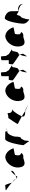

<svg xmlns="http://www.w3.org/2000/svg" viewBox="1762 -2444 668 4231"><g transform="rotate(-90 2095.5 -328.0)"><path d="M15 -532C15 -532 119 -465 187 -401C177 -432 140 -546 133 -546C123 -546 12 -540 15 -532ZM187 -401C189 -397 189 -394 189 -393C189 -393 194 -391 200 -387C195 -391 192 -397 187 -401ZM200 -387C227 -359 252 -332 269 -314C253 -351 218 -376 200 -387ZM269 -314C271 -308 273 -301 275 -294C278 -294 282 -295 286 -296C282 -300 276 -306 269 -314ZM286 -296C289 -292 291 -290 290 -290C284 -290 317 -284 317 -276C317 -276 326 -295 344 -319C319 -308 300 -300 286 -296ZM344 -319C397 -339 448 -369 448 -402C448 -442 385 -370 344 -319Z M530 -196C571 -52 710 -160 751 -148C783 -144 812 -152 841 -191C833 -193 808 -212 810 -217C796 -188 777 -257 797 -330C805 -340 954 -358 944 -368C897 -506 786 -570 698 -535C579 -493 489 -341 530 -196ZM810 -217C810 -217 810 -218 810 -218C810 -218 810 -217 810 -217ZM842 -192 841 -191C843 -191 843 -191 842 -190Z M1012 -145 1105 -14C1105 -6 1113 -135 1124 -135C1134 -142 1142 -194 1172 -201C1191 -201 1201 -258 1201 -318C1201 -378 1256 -501 1306 -501C1306 -501 1311 -502 1319 -503C1317 -520 1312 -546 1306 -546C1306 -546 1201 -547 1148 -547C1077 -547 1017 -225 1012 -145ZM1319 -503C1320 -498 1320 -494 1320 -491C1320 -494 1326 -500 1335 -505C1329 -504 1324 -504 1319 -503ZM1335 -505C1365 -510 1404 -517 1377 -517C1361 -517 1346 -511 1335 -505Z M1477 -270C1477 -266 1569 -226 1649 -181C1673 -242 1761 -382 1791 -382C1851 -382 1723 -384 1723 -449C1723 -529 1710 -478 1629 -478H1611C1606 -478 1477 -280 1477 -270ZM1642 -158C1642 -109 1708 -106 1766 -105C1729 -129 1687 -156 1649 -181C1645 -171 1642 -163 1642 -158ZM1766 -105C1826 -74 1889 -48 1908 -40L1785 -105ZM1908 -40 1914 -37Z M1994 -196C2035 -52 2174 -160 2215 -148C2247 -144 2276 -152 2305 -191C2297 -193 2272 -212 2274 -217C2260 -188 2241 -257 2261 -330C2269 -340 2418 -358 2408 -368C2361 -506 2250 -570 2162 -535C2043 -493 1953 -341 1994 -196ZM2274 -217C2274 -217 2274 -218 2274 -218C2274 -218 2274 -217 2274 -217ZM2306 -192 2305 -191C2307 -191 2307 -191 2306 -190Z M2440 -382C2440 -371 2665 -226 2657 -226L2636 -177C2600 -34 2612 -54 2675 -154L2654 -246C2670 -246 2717 -261 2717 -314C2724 -314 2731 -371 2731 -382C2731 -392 2778 -400 2771 -400L2665 -468L2625 -533C2625 -540 2619 -642 2612 -642C2605 -642 2532 -636 2532 -628V-468H2454C2447 -468 2440 -392 2440 -382Z M2793 -382C2793 -371 3018 -226 3010 -226L2989 -177C2953 -34 2965 -54 3028 -154L3007 -246C3023 -246 3070 -261 3070 -314C3077 -314 3084 -371 3084 -382C3084 -392 3131 -400 3124 -400L3018 -468L2978 -533C2978 -540 2972 -642 2965 -642C2958 -642 2885 -636 2885 -628V-468H2807C2800 -468 2793 -392 2793 -382Z M3196 -196C3237 -52 3376 -160 3417 -148C3449 -144 3478 -152 3507 -191C3499 -193 3474 -212 3476 -217C3462 -188 3443 -257 3463 -330C3471 -340 3620 -358 3610 -368C3563 -506 3452 -570 3364 -535C3245 -493 3155 -341 3196 -196ZM3476 -217C3476 -217 3476 -218 3476 -218C3476 -218 3476 -217 3476 -217ZM3508 -192 3507 -191C3509 -191 3509 -191 3508 -190Z M3690 -149C3690 -68 3783 -14 3783 -14C3783 -6 3791 -112 3802 -112C3812 -171 3831 -200 3849 -208C3868 -208 3881 -314 3881 -261C3881 -331 3917 -256 3966 -254C3966 -281 3964 -346 3964 -409C3964 -510 3857 -556 3812 -556C3744 -556 3690 -250 3690 -149ZM3966 -254C3967 -246 3966 -242 3967 -241C3967 -237 3967 -246 3974 -254ZM3974 -254C4013 -250 4123 -215 4123 -149V-170C4123 -228 4067 -264 4003 -264C3988 -264 3979 -259 3974 -254Z"/></g></svg>

Font: Ampere
Style: SuCnd
Weight: 400
Version: Version 1